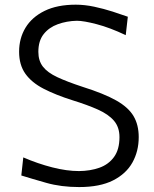

<svg xmlns="http://www.w3.org/2000/svg" viewBox="-20 -777 647 809"><path d="M313.5 11.2Q237.3 11.2 174.8 -6.6Q112.3 -24.4 69.8 -37.6L78.1 -113.8Q139.2 -87.4 200.2 -71.8Q261.2 -56.2 313 -56.2Q360.4 -56.6 398.9 -70.3Q437.5 -84 460.4 -115.5Q483.4 -147 483.4 -199.2Q483.4 -241.2 460.2 -268.3Q437 -295.4 392.8 -315.2Q348.6 -335 285.6 -354.5Q214.4 -377 163.8 -403.1Q113.3 -429.2 86.9 -466.3Q60.5 -503.4 60.5 -559.1Q60.5 -615.7 87.6 -660.4Q114.7 -705.1 168 -731.2Q221.2 -757.3 299.3 -757.3Q336.4 -757.3 376.7 -748.8Q417 -740.2 454.1 -728.3Q491.2 -716.3 518.6 -706.5L509.8 -628.9Q442.9 -660.6 387.7 -675Q332.5 -689.5 303.7 -689.5Q260.7 -688.5 223.6 -675Q186.5 -661.6 164.1 -633.3Q141.6 -605 141.6 -558.6Q141.6 -521 160.9 -496.1Q180.2 -471.2 221.4 -451.9Q262.7 -432.6 328.1 -411.1Q418 -382.8 469.5 -353.8Q521 -324.7 542.7 -287.8Q564.5 -251 564.5 -199.2Q564.5 -140.1 538.1 -92.5Q511.7 -44.9 456.3 -16.8Q400.9 11.2 313.5 11.2Z"/></svg>

Font: Pinar-DS1-FD Regular
Style: Regular
Weight: 400
Designer: Amin Abedi
Version: Version 3.000